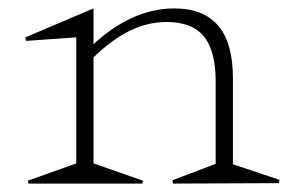

<svg xmlns="http://www.w3.org/2000/svg" viewBox="-20 -436 701 456"><path d="M42 -338.9 40 -347.2 202.1 -416V-331.1Q294.4 -416 394 -416Q533.2 -416 533.2 -251V-45.9L644 -8.8L642.1 -1L391.1 0L389.2 -7.8L492.2 -46.9V-243.2Q492.2 -315.4 464.1 -349.6Q436 -383.8 376 -383.8Q332 -383.8 290 -363.8Q248 -343.8 202.1 -299.8V-47.9L319.8 -6.8L317.9 0H47.9L45.9 -6.8L161.1 -47.9V-347.2Z"/></svg>

Font: Halibut Thin
Style: Regular
Weight: 250
Designer: Matteo Maggi
Foundry: Collletttivo
Version: Version 3.080 | FøM Fix